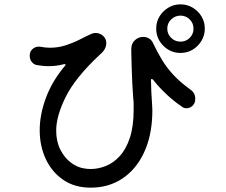

<svg xmlns="http://www.w3.org/2000/svg" viewBox="-20 -852 1040 885"><path d="M812 -608Q766 -608 733 -641Q700 -674 700 -720Q700 -751 715 -776Q730 -801 755.5 -816.5Q781 -832 812 -832Q843 -832 868.5 -816.5Q894 -801 909 -776Q924 -751 924 -720Q924 -689 908.5 -663.5Q893 -638 868 -623Q843 -608 812 -608ZM812 -660Q837 -660 854.5 -677.5Q872 -695 872 -720Q872 -745 854.5 -762.5Q837 -780 812 -780Q787 -780 769 -762.5Q751 -745 751 -720Q751 -695 769 -677.5Q787 -660 812 -660ZM398 13Q324 13 271.5 -23Q219 -59 191 -119Q163 -179 163 -252Q163 -323 191.5 -400.5Q220 -478 279 -548Q282 -551 282 -554Q282 -558 274 -556Q240 -547 203 -547Q190 -547 176.5 -548.5Q163 -550 150 -552Q135 -555 126 -567Q117 -579 117 -595Q117 -614 129.5 -625.5Q142 -637 159 -637Q161 -637 164 -637Q167 -637 169 -636Q180 -634 190 -633Q200 -632 210 -632Q249 -632 284 -643.5Q319 -655 348 -670Q377 -685 397 -694Q409 -700 421 -700Q441 -700 455.5 -686.5Q470 -673 470 -653Q470 -640 463 -626.5Q456 -613 439 -599Q327 -494 283 -405.5Q239 -317 239 -250Q239 -200 258 -162.5Q277 -125 306 -103Q335 -81 366 -76Q381 -73 398 -73Q433 -73 468 -87Q503 -101 532 -132.5Q561 -164 578.5 -216.5Q596 -269 596 -346Q596 -360 596 -373.5Q596 -387 594 -401Q592 -427 590 -464Q588 -501 587 -537.5Q586 -574 585.5 -598.5Q585 -623 585 -625Q585 -652 602 -667Q619 -682 640 -682Q654 -682 666.5 -675Q679 -668 686 -652Q706 -610 728 -574Q750 -538 781 -505Q812 -472 859 -438Q880 -423 880 -397Q880 -376 867.5 -364.5Q855 -353 840 -353Q827 -353 819 -360Q779 -387 744.5 -420Q710 -453 686 -484Q682 -488 679 -488Q676 -488 676 -483Q676 -459 677.5 -429Q679 -399 681 -371Q683 -343 682 -325Q679 -223 643 -147Q607 -71 544 -29Q481 13 398 13Z"/></svg>

Font: Kiwi Maru Medium
Style: Regular
Weight: 500
Designer: Hiroki-Chan
Version: Version 1.100